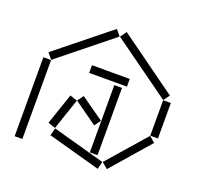

<svg xmlns="http://www.w3.org/2000/svg" viewBox="-126 -856 1053 1008"><g transform="rotate(20 400.5 -351.5)"><path d="M391 -680 718 -445 743 -479 416 -715ZM66 -475 93 -442 389 -680 362 -713ZM304 -446H515V-489H304ZM718 -246H761V-444H718ZM50 0H93V-441H50ZM450 -55H493V-431H450ZM294 -288 423 -196 448 -231 319 -322ZM193 -127 234 -113 293 -287 252 -301ZM531 -31 564 -3 750 -217 718 -245ZM225 -69 518 12 529 -30 236 -111Z"/></g></svg>

Font: Anthony
Style: Regular
Weight: 400
Designer: Sun Young Oh
Foundry: Velvetyne Type Foundry
Version: Version 1.000;hotconv 1.0.109;makeotfexe 2.5.65596